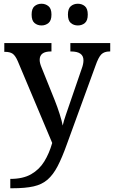

<svg xmlns="http://www.w3.org/2000/svg" viewBox="-20 -766 609 1026"><path d="M35 190Q103 190 146.5 165Q190 140 216.5 97Q243 54 259 -2L75 -439Q62 -469 47.5 -479Q33 -489 6 -489H3V-536H255V-491H252Q192 -491 192 -446Q192 -430 201 -408L273 -229Q287 -194 299 -156Q311 -118 315 -95Q321 -121 331.5 -151Q342 -181 350 -205L417 -400Q426 -424 426 -444Q426 -491 359 -491H356V-536H569V-491H566Q537 -491 521.5 -475.5Q506 -460 490 -414L338 3Q312 76 288 122Q264 168 234 194Q204 220 159.5 230Q115 240 46 240H35ZM396 -630Q374 -630 358.5 -643Q343 -656 343 -688Q343 -720 358.5 -733Q374 -746 396 -746Q418 -746 433.5 -733Q449 -720 449 -688Q449 -656 433.5 -643Q418 -630 396 -630ZM202 -630Q180 -630 164.5 -643Q149 -656 149 -688Q149 -720 164.5 -733Q180 -746 202 -746Q223 -746 239 -733Q255 -720 255 -688Q255 -656 239 -643Q223 -630 202 -630Z"/></svg>

Font: Noto Serif Bengali Medium
Style: Regular
Weight: 500
Designer: Juan Bruce, Universal Thirst, Indian Type Foundry and the Monotype Design Team.
Foundry: Monotype Imaging Inc.
Version: Version 2.003; ttfautohint (v1.8.4.7-5d5b)